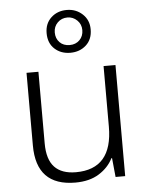

<svg xmlns="http://www.w3.org/2000/svg" viewBox="-56 -860 709 916"><g transform="rotate(-5 298.0 -402.0)"><path d="M507 -532V0H461L452 -91H449Q427 -47 381.5 -18.5Q336 10 268 10Q81 10 81 -184V-532H138V-189Q138 -112 172.5 -75.5Q207 -39 275 -39Q450 -39 450 -242V-532ZM298 -609Q253 -609 223 -636.5Q193 -664 193 -712Q193 -758 223 -786Q253 -814 298 -814Q342 -814 373 -785.5Q404 -757 404 -712Q404 -664 373.5 -636.5Q343 -609 298 -609ZM298 -646Q327 -646 345.5 -664.5Q364 -683 364 -712Q364 -740 344.5 -759Q325 -778 298 -778Q270 -778 251 -759Q232 -740 232 -712Q232 -683 250 -664.5Q268 -646 298 -646Z"/></g></svg>

Font: Noto Sans Arabic UI Lt
Style: Regular
Weight: 300
Designer: Monotype Design Team, Nadine Chahine and Nizar Qandah
Foundry: Monotype Imaging Inc.
Version: Version 2.010; ttfautohint (v1.8.4.7-5d5b)